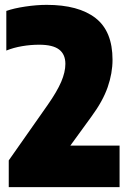

<svg xmlns="http://www.w3.org/2000/svg" viewBox="-20 -770 531 790"><path d="M472 -171V0H16V-110L176 -338Q214.5 -393 231.8 -433.2Q249 -473.5 249 -507Q249 -546.5 223.2 -566.2Q197.5 -586 141 -586Q106 -586 70.8 -580Q35.5 -574 6 -562V-725Q37 -736 84 -743Q131 -750 172 -750Q303 -750 373 -695.8Q443 -641.5 443 -524Q443 -469 423.2 -411.8Q403.5 -354.5 356 -290L269.5 -171Z"/></svg>

Font: Encode Sans Condensed Black
Style: Regular
Weight: 900
Width: 3
Designer: Multiple Designers
Foundry: Impallari Type
Version: Version 2.000